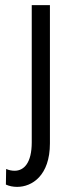

<svg xmlns="http://www.w3.org/2000/svg" viewBox="-20 -546 314 750"><path d="M4 114 3 175C16 181 31 184 47 184C105 184 175 140 175 14V-526H104V10C104 90 74 121 37 121C27 121 15 119 4 114Z"/></svg>

Font: Chess Sans
Style: Regular
Weight: 400
Designer: Wolf Bōese
Foundry: Wolf Bōese
Version: Version 7.223;Glyphs 3.3 (3306)